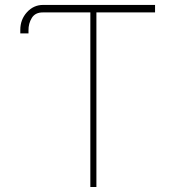

<svg xmlns="http://www.w3.org/2000/svg" viewBox="-20 -747 701 767"><path d="M599.4 -727.3V-697.4H365.1V0H340.9V-697.4H152Q121.1 -697.8 107.2 -675.6Q93.4 -653.4 93.8 -625V-613.6H61.1V-627.8Q61.1 -669 87.7 -698.2Q114.3 -727.3 152 -727.3Z"/></svg>

Font: Inter Thin BETA
Style: Regular
Weight: 100
Designer: Rasmus Andersson
Foundry: rsms
Version: Version 3.011;git-f93a4a705